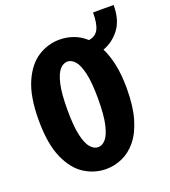

<svg xmlns="http://www.w3.org/2000/svg" viewBox="-143 -884 887 1000"><g transform="rotate(-20 301.0 -384.0)"><path d="M274.5 11Q211 11 155.2 -24.2Q99.5 -59.5 64.8 -138.2Q30 -217 30 -348Q30 -478.5 64.8 -557.2Q99.5 -636 155.2 -671Q211 -706 274.5 -706Q313.5 -706 350.8 -692.8Q388 -679.5 419 -651Q457.5 -657 472.8 -687.8Q488 -718.5 488 -779H602Q602 -694.5 564 -645.8Q526 -597 473 -578.5Q494 -536.5 506 -479.5Q518 -422.5 518 -348Q518 -249.5 498 -181Q478 -112.5 443.5 -70.2Q409 -28 365.2 -8.5Q321.5 11 274.5 11ZM274.5 -110.5Q296.5 -110.5 315.8 -132Q335 -153.5 347 -205.2Q359 -257 359 -348Q359 -438.5 347 -490Q335 -541.5 315.8 -563Q296.5 -584.5 274.5 -584.5Q251.5 -584.5 232.2 -563Q213 -541.5 201 -490Q189 -438.5 189 -348Q189 -257 201 -205.2Q213 -153.5 232.2 -132Q251.5 -110.5 274.5 -110.5Z"/></g></svg>

Font: Trispace SemiCondensed
Style: Bold
Weight: 700
Width: 4
Designer: Tyler Finck
Foundry: Etcetera Type Company
Version: Version 1.210; ttfautohint (v1.8.3)